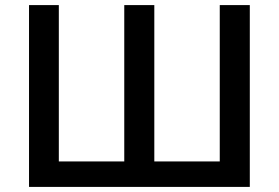

<svg xmlns="http://www.w3.org/2000/svg" viewBox="-20 -734 1095 754"><path d="M468 -714V-100H211V-714H94V0H961V-714H843V-100H586V-714Z"/></svg>

Font: OpenSansMMV
Style: Semibold
Weight: 600
Designer: Steve Matteson
Foundry: Ascender Corporation
Version: Version 6.000